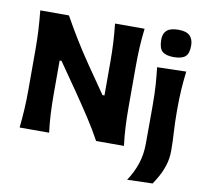

<svg xmlns="http://www.w3.org/2000/svg" viewBox="-97 -848 1232 1151"><g transform="rotate(10 519.0 -272.5)"><path d="M61 0Q67 -57.5 70.2 -111.5Q73.5 -165.5 73.5 -232.5V-474.5Q73.5 -543.5 70.2 -598.8Q67 -654 61 -713H235.5Q276.5 -639.5 316.2 -575Q356 -510.5 400.5 -445.5L516.5 -277.5H528.5V-474.5Q528.5 -543.5 525.5 -598.8Q522.5 -654 516 -713H696Q689 -654 686 -598.8Q683 -543.5 683 -474.5V-232.5Q683 -165.5 686 -111.5Q689 -57.5 696 0H526.5Q492.5 -63 451.2 -126.2Q410 -189.5 357 -267L239 -437H227.5V-232.5Q227.5 -165.5 230.5 -111.5Q233.5 -57.5 240.5 0ZM750 196.5Q785 144 804 87.2Q823 30.5 823 -37.5L823.5 -216V-266Q823.5 -340.5 819.8 -393Q816 -445.5 810 -499L986.5 -503.5Q980 -449 976.2 -395.5Q972.5 -342 972.5 -266Q972.5 -190 976.2 -134Q980 -78 980 -21.5Q980 26 967.5 66.2Q955 106.5 937.2 138.2Q919.5 170 904.5 192ZM896.5 -576Q849 -576 827.2 -595.2Q805.5 -614.5 805.5 -667Q805.5 -704 827.2 -723.2Q849 -742.5 897.5 -742.5Q945.5 -742.5 967 -721.8Q988.5 -701 988.5 -661.5Q988.5 -613 967 -594.5Q945.5 -576 896.5 -576Z"/></g></svg>

Font: Commissioner Flair
Style: Bold
Weight: 700
Designer: Kostas Bartsokas
Foundry: Kostas Bartsokas
Version: Version 1.000; ttfautohint (v1.8.3)